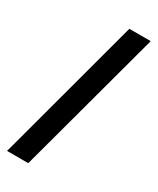

<svg xmlns="http://www.w3.org/2000/svg" viewBox="-214 -804 800 974"><g transform="rotate(30 186.0 -316.5)"><path d="M133.9 106.4H9.7L237.2 -740.2H362.5Z"/></g></svg>

Font: WEMIX Pretendard Variable
Style: Regular
Weight: 400
Designer: Base glyphs from Inter by Rasmus Andersson; Hangeul glyphs from Noto Sans CJK(Source Han Sans) by Jang Soo-young and Kan
Foundry: Kil Hyung-jin
Version: Version 1.000;Glyphs 3.2 (3208)